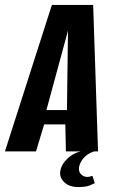

<svg xmlns="http://www.w3.org/2000/svg" viewBox="-51 -611 465 775"><path d="M-31 0 158.4 -591H325L344.7 0H215L212.7 -108.9H127.3L94.3 0ZM136.4 -166.8H219.2L223.5 -487.6ZM265.3 144Q228.7 144 208.6 124.7Q188.5 105.5 192.2 80.5Q196.5 52.1 222.3 28.2Q248 4.2 282.7 -1.4L329 0Q301 9.2 285.7 27.9Q270.4 46.5 268 64.5Q265.7 83.1 276.9 93.1Q288 103.1 300.4 103.1Q308.3 103.1 313.9 101.3Q319.5 99.5 322.2 98.9L331.6 128.5Q325.3 131.9 310 137.9Q294.7 144 265.3 144Z"/></svg>

Font: Alumni Sans SC Thin
Style: Italic
Weight: 100
Italic angle: -8°
Designer: Robert E. Leuschke
Foundry: Robert E. Leuschke
Version: Version 1.016